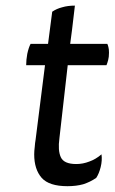

<svg xmlns="http://www.w3.org/2000/svg" viewBox="-20 -637 404 677"><path d="M87.9 -482.4Q81.1 -469.7 76.2 -447.3Q72.3 -425.8 72.3 -407.2Q94.7 -407.2 138.7 -407.2Q130.9 -341.8 105.5 -144.5Q103.5 -133.8 102.5 -119.1Q100.6 -104.5 100.6 -92.8Q100.6 -40 127 -9.8Q153.3 19.5 217.8 19.5Q249 19.5 273.4 12.7Q297.9 4.9 319.3 -9.8Q329.1 -24.4 335 -47.9Q340.8 -71.3 337.9 -92.8Q317.4 -75.2 294.9 -67.4Q272.5 -58.6 249 -58.6Q205.1 -58.6 194.3 -83Q183.6 -106.4 189.5 -149.4Q199.2 -235.4 218.8 -407.2Q252.9 -407.2 355.5 -407.2Q358.4 -414.1 361.3 -424.8Q364.3 -435.5 364.3 -451.2Q364.3 -463.9 362.3 -470.7Q360.4 -478.5 358.4 -482.4Q314.5 -482.4 227.5 -482.4Q232.4 -515.6 244.1 -617.2Q218.8 -617.2 199.2 -611.3Q179.7 -606.4 164.1 -595.7Q159.2 -557.6 149.4 -482.4Q133.8 -482.4 87.9 -482.4Z"/></svg>

Font: cl
Style: Italic
Weight: 400
Designer: Mitja Miklavcic
Version: Version 7.504; 2011; Build 1022